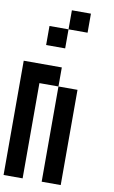

<svg xmlns="http://www.w3.org/2000/svg" viewBox="-117 -1183 734 1241"><g transform="rotate(10 250.0 -562.5)"><path d="M0 0V-750H250V-625H125V0ZM125 -875V-1000H250V-875ZM250 0V-625H375V0ZM250 -1000V-1125H375V-1000Z"/></g></svg>

Font: GalmuriMono7 Regular
Style: Regular
Weight: 400
Designer: Lee Minseo (quiple)
Version: Version 2.399;hotconv 1.1.1;makeotfexe 2.6.0 DEVELOPMENT